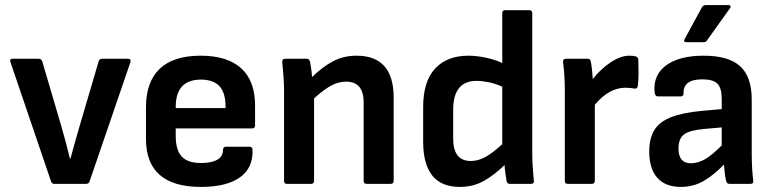

<svg xmlns="http://www.w3.org/2000/svg" viewBox="-20 -723 3039 755"><path d="M194 0Q184 0 181 -9L21 -479Q17 -492 30 -492H132Q142 -492 146 -482L219 -234Q229 -200 238 -166.5Q247 -133 255 -99H257Q266 -133 275.5 -166.5Q285 -200 295 -234L368 -482Q371 -492 382 -492H483Q496 -492 493 -479L332 -9Q329 0 318 0Z M770 12Q554 12 554 -177V-301Q554 -401 608 -452.5Q662 -504 769 -504Q874 -504 928.5 -454.5Q983 -405 983 -308V-230Q983 -218 971 -218H671V-188Q671 -133 694.5 -107.5Q718 -82 771 -82Q812 -82 834.5 -95Q857 -108 857 -134Q857 -146 869 -146H961Q972 -146 973 -135Q976 -63 923.5 -25.5Q871 12 770 12ZM671 -298H867V-303Q867 -358 843 -384Q819 -410 770 -410Q671 -410 671 -302Z M1108 0Q1097 0 1097 -12V-367Q1097 -395 1094.5 -426Q1092 -457 1090 -478Q1089 -492 1102 -492H1186Q1196 -492 1199 -481Q1201 -472 1203.5 -454.5Q1206 -437 1207 -420Q1247 -459 1288.5 -481.5Q1330 -504 1382 -504Q1528 -504 1528 -339V-12Q1528 0 1516 0H1422Q1410 0 1410 -12V-320Q1410 -402 1341 -402Q1310 -402 1280.5 -385.5Q1251 -369 1215 -336V-12Q1215 0 1203 0Z M1788 12Q1644 12 1644 -166V-302Q1644 -403 1691 -453.5Q1738 -504 1822 -504Q1854 -504 1891.5 -496Q1929 -488 1955 -475V-671Q1955 -683 1967 -683H2061Q2073 -683 2073 -671V-119Q2073 -94 2075 -63.5Q2077 -33 2079 -15Q2082 0 2068 0H1985Q1974 0 1972 -11Q1970 -24 1967.5 -41Q1965 -58 1964 -74Q1924 -35 1882.5 -11.5Q1841 12 1788 12ZM1762 -178Q1762 -90 1831 -90Q1861 -90 1889.5 -106Q1918 -122 1955 -156V-382Q1929 -394 1902 -399.5Q1875 -405 1854 -405Q1762 -405 1762 -291Z M2212 0Q2201 0 2201 -12V-369Q2201 -427 2194 -479Q2193 -492 2206 -492H2290Q2301 -492 2303 -482Q2306 -467 2308 -448Q2310 -429 2311 -412Q2342 -452 2381.5 -478Q2421 -504 2454 -504Q2471 -504 2481 -501Q2489 -498 2490 -488Q2491 -464 2491 -436.5Q2491 -409 2488 -385Q2486 -372 2473 -375Q2458 -378 2439 -378Q2375 -378 2319 -311V-12Q2319 0 2307 0Z M2657 12Q2597 12 2565 -23.5Q2533 -59 2533 -127Q2533 -179 2553 -211.5Q2573 -244 2618.5 -262Q2664 -280 2740 -287L2818 -294V-334Q2818 -377 2801 -394Q2784 -411 2742 -411Q2666 -411 2668 -356Q2668 -344 2657 -344H2567Q2555 -344 2554 -362Q2548 -428 2599.5 -466Q2651 -504 2747 -504Q2845 -504 2890.5 -462.5Q2936 -421 2936 -332V-124Q2936 -91 2937.5 -63.5Q2939 -36 2942 -13Q2944 0 2931 0H2848Q2838 0 2835 -13Q2833 -21 2830.5 -39Q2828 -57 2827 -76Q2785 -33 2745.5 -10.5Q2706 12 2657 12ZM2648 -139Q2648 -81 2697 -81Q2724 -81 2751.5 -96.5Q2779 -112 2818 -151V-222L2750 -216Q2692 -211 2670 -194.5Q2648 -178 2648 -139ZM2679 -557Q2666 -557 2672 -569L2740 -694Q2745 -703 2755 -703H2845Q2851 -703 2852.5 -698.5Q2854 -694 2850 -690L2760 -564Q2756 -557 2747 -557Z"/></svg>

Font: Sofia Sans
Style: Bold
Weight: 700
Designer: Botio Nikoltchev, Ani Petrova
Foundry: lettersoup
Version: Version 4.100; ttfautohint (v1.8.4.7-5d5b)